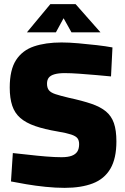

<svg xmlns="http://www.w3.org/2000/svg" viewBox="-20 -895 605 927"><path d="M292 12Q248 12 199.5 7Q151 2 107 -5.5Q63 -13 33 -19L42 -156Q74 -153 116.5 -148Q159 -143 202 -139.5Q245 -136 277 -136Q308 -136 326.5 -143Q345 -150 353.5 -163.5Q362 -177 362 -199Q362 -217 354 -227.5Q346 -238 323.5 -245.5Q301 -253 259 -260Q194 -271 149.5 -286.5Q105 -302 78 -325.5Q51 -349 39 -385Q27 -421 27 -472Q27 -558 57.5 -605Q88 -652 144 -671Q200 -690 277 -690Q313 -690 358.5 -686Q404 -682 447.5 -677Q491 -672 523 -666L516 -526Q486 -529 445.5 -532.5Q405 -536 364 -539Q323 -542 292 -542Q263 -542 243.5 -536.5Q224 -531 215.5 -520Q207 -509 207 -491Q207 -471 216 -459.5Q225 -448 247.5 -440.5Q270 -433 312 -423Q377 -409 421 -394Q465 -379 491.5 -357Q518 -335 530 -300.5Q542 -266 542 -212Q542 -130 513 -80.5Q484 -31 428 -9.5Q372 12 292 12ZM110 -739 223 -875H345L465 -739H325L287 -807L250 -739Z"/></svg>

Font: Cairo Play Black
Style: Regular
Weight: 900
Version: Version 3.119